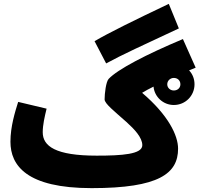

<svg xmlns="http://www.w3.org/2000/svg" viewBox="-20 -952 1032 993"><path d="M529 -624C609 -668 721 -719 905 -805L853 -932C672 -846 542 -782 469 -739ZM454 21C803 21 901 -55 901 -183C901 -252 850 -357 715 -472C732 -482 751 -493 774 -504C779 -451 824 -409 879 -409C939 -409 986 -457 986 -516C986 -544 976 -569 958 -588C969 -593 980 -597 992 -602L926 -750C735 -670 588 -593 542 -544C528 -529 521 -468 521 -438C521 -416 570 -378 634 -321C675 -284 716 -241 716 -201C716 -154 611 -147 480 -147C267 -147 201 -196 201 -268C201 -306 211 -349 221 -390L74 -425C58 -374 34 -298 34 -219C34 -96 118 21 454 21ZM879 -484C861 -484 845 -497 845 -516C845 -535 861 -549 879 -549C898 -549 913 -536 913 -516C913 -497 898 -484 879 -484Z"/></svg>

Font: Noto Sans Arabic UI Bk
Style: Regular
Weight: 900
Designer: Monotype Design Team, Nadine Chahine and Nizar Qandah
Foundry: Monotype Imaging Inc.
Version: Version 2.010